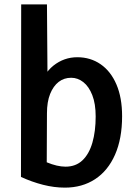

<svg xmlns="http://www.w3.org/2000/svg" viewBox="-20 -845 614 879"><path d="M277 14Q228 14 177 1Q126 -12 76 -35L77 -825H195L198 -422H152Q176 -506 224.5 -544.5Q273 -583 334 -583Q394 -583 440.5 -551Q487 -519 513 -458.5Q539 -398 539 -313Q539 -210 506.5 -136.5Q474 -63 415 -24.5Q356 14 277 14ZM280 -82Q327 -82 357.5 -111Q388 -140 403 -192Q418 -244 418 -312Q418 -370 402.5 -409.5Q387 -449 361.5 -469Q336 -489 306 -489Q273 -489 248.5 -470Q224 -451 209.5 -415Q195 -379 195 -326L194 -102Q218 -92 239.5 -87Q261 -82 280 -82Z"/></svg>

Font: Yaldevi ExtraLight SemiBold
Style: Regular
Weight: 600
Version: Version 1.100